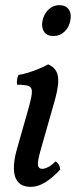

<svg xmlns="http://www.w3.org/2000/svg" viewBox="-20 -717 295 746"><path d="M100 9Q67 9 51 -9Q35 -27 34 -59.5Q33 -92 45 -135L86 -279Q101 -330 103.5 -353Q106 -376 92.5 -382Q79 -388 46 -388Q45 -399 46.5 -408.5Q48 -418 52 -426Q68 -428 90.5 -435Q113 -442 134 -451Q155 -460 167 -467Q198 -454 204.5 -423.5Q211 -393 194 -331L139 -138Q125 -89 127.5 -75Q130 -61 144 -61Q154 -61 167.5 -68Q181 -75 196 -90Q204 -85 208.5 -77Q213 -69 214 -58Q185 -27 156.5 -9Q128 9 100 9ZM187 -577Q163 -577 151.5 -593.5Q140 -610 145 -636Q151 -664 169 -680.5Q187 -697 210 -697Q235 -697 247 -680.5Q259 -664 253 -636Q248 -610 230 -593.5Q212 -577 187 -577Z"/></svg>

Font: Vollkorn
Style: Italic
Weight: 400
Italic angle: -11°
Designer: Friedrich Althausen
Foundry: Friedrich Althausen
Version: Version 5.001